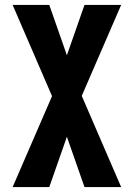

<svg xmlns="http://www.w3.org/2000/svg" viewBox="-20 -755 540 775"><path d="M179 0H31L190 -367L31 -735H179L250 -532L321 -735H469L310 -368L469 0H321L250 -203Z"/></svg>

Font: Iosevka Heavy
Style: Regular
Weight: 900
Monospace: yes
Designer: Belleve Invis
Foundry: Belleve Invis
Version: Version 32.5.0; ttfautohint (v1.8.4)